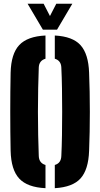

<svg xmlns="http://www.w3.org/2000/svg" viewBox="-20 -1000 536 1030"><path d="M224 9.5Q127 5 83.2 -42Q39.5 -89 37 -191Q35 -289.5 35 -400.8Q35 -512 37 -610Q39.5 -711.5 83.2 -758.2Q127 -805 224 -809.5V-685Q189.5 -675 188 -638Q186 -587 184.8 -526Q183.5 -465 183.5 -400.5Q183.5 -336 184.8 -275Q186 -214 188 -163Q189.5 -125 224 -115ZM274 9.5V-115Q307.5 -124.5 309 -163Q311.5 -214 312.5 -275Q313.5 -336 313.5 -400.5Q313.5 -465 312.5 -526Q311.5 -587 309 -638Q307.5 -675 274 -685V-809.5Q370 -804.5 412.2 -757.5Q454.5 -710.5 458 -610Q462 -510.5 462 -400Q462 -289.5 458 -191Q454.5 -90 412.2 -43Q370 4 274 9.5ZM210 -841 128 -980H214L248 -914L282 -980H368L286 -841Z"/></svg>

Font: Big Shoulders Stencil Display Black
Style: Regular
Weight: 900
Designer: Patric King
Foundry: XO Type Co
Version: Version 1.000